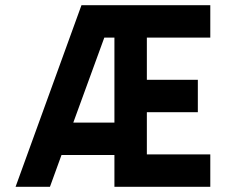

<svg xmlns="http://www.w3.org/2000/svg" viewBox="-20 -720 880 740"><path d="M40 0 294 -700H790.5V-575H546V-412.5H742.5V-287.5H546V-125H790.5V0H421V-122.5H217L172.5 0ZM262.5 -247.5H421V-575H382Z"/></svg>

Font: Urbanist
Style: Bold
Weight: 700
Designer: Corey Hu
Foundry: Corey Hu
Version: Version 1.330; ttfautohint (v1.8.4.7-5d5b)